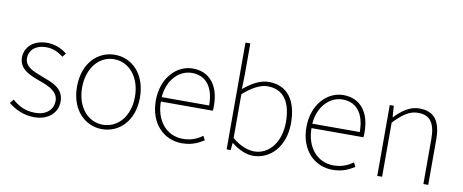

<svg xmlns="http://www.w3.org/2000/svg" viewBox="-69 -1094 3391 1406"><g transform="rotate(10 1627.0 -390.5)"><path d="M229 13C340 13 401 -55 401 -133C401 -236 310 -262 226 -294C163 -318 103 -342 103 -405C103 -457 143 -507 230 -507C285 -507 322 -485 357 -459L378 -486C341 -518 285 -540 232 -540C123 -540 66 -476 66 -403C66 -312 152 -282 232 -253C294 -231 364 -200 364 -131C364 -71 319 -20 231 -20C153 -20 104 -50 60 -88L37 -59C84 -20 150 13 229 13Z M734 13C860 13 968 -88 968 -262C968 -439 860 -540 734 -540C608 -540 500 -439 500 -262C500 -88 608 13 734 13ZM734 -20C622 -20 538 -118 538 -262C538 -407 622 -507 734 -507C846 -507 931 -407 931 -262C931 -118 846 -20 734 -20Z M1327 13C1405 13 1450 -13 1490 -37L1474 -68C1434 -39 1389 -20 1329 -20C1205 -20 1124 -122 1124 -261H1510C1512 -275 1512 -286 1512 -297C1512 -453 1435 -540 1313 -540C1196 -540 1086 -434 1086 -262C1086 -90 1194 13 1327 13ZM1124 -294C1135 -427 1219 -507 1313 -507C1412 -507 1477 -437 1477 -294Z M1856 13C1982 13 2090 -92 2090 -271C2090 -434 2021 -540 1878 -540C1812 -540 1747 -500 1692 -454L1695 -560V-794H1659V0H1689L1694 -53H1697C1746 -13 1806 13 1856 13ZM1859 -20C1817 -20 1755 -39 1695 -91V-416C1760 -474 1821 -507 1875 -507C2004 -507 2052 -405 2052 -271C2052 -124 1971 -20 1859 -20Z M2447 13C2525 13 2570 -13 2610 -37L2594 -68C2554 -39 2509 -20 2449 -20C2325 -20 2244 -122 2244 -261H2630C2632 -275 2632 -286 2632 -297C2632 -453 2555 -540 2433 -540C2316 -540 2206 -434 2206 -262C2206 -90 2314 13 2447 13ZM2244 -294C2255 -427 2339 -507 2433 -507C2532 -507 2597 -437 2597 -294Z M2779 0H2815V-403C2882 -472 2930 -507 2995 -507C3085 -507 3122 -450 3122 -334V0H3158V-339C3158 -475 3107 -540 2999 -540C2926 -540 2871 -498 2817 -443H2815L2809 -527H2779Z"/></g></svg>

Font: Source Han Sans JP ExtraLight
Style: Regular
Weight: 250
Designer: Ryoko NISHIZUKA 西塚涼子 (kana, bopomofo & ideographs); Paul D. Hunt (Latin, Greek & Cyrillic); Sandoll Communications 산돌커뮤니
Foundry: Adobe
Version: Version 2.001;hotconv 1.0.107;makeotfexe 2.5.65593